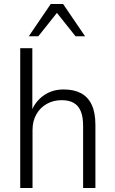

<svg xmlns="http://www.w3.org/2000/svg" viewBox="-20 -948 581 968"><path d="M82 0V-705H143V-386H138Q157 -436 200 -466.5Q243 -497 301 -497Q353 -497 388.5 -478Q424 -459 442.5 -419.5Q461 -380 461 -318V0H399V-314Q399 -358 387.5 -386.5Q376 -415 352 -429Q328 -443 291 -443Q249 -443 215.5 -424Q182 -405 163 -371Q144 -337 144 -293V0ZM125 -765 236 -928H298L409 -765H361L267 -883L173 -765Z"/></svg>

Font: Nunito Sans 10pt SemiCondensed Light
Style: Regular
Weight: 300
Width: 4
Designer: Vernon Adams
Foundry: Vernon Adams
Version: Version 3.101;gftools[0.9.27]